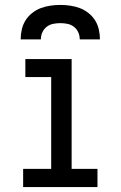

<svg xmlns="http://www.w3.org/2000/svg" viewBox="-20 -760 490 780"><path d="M74 0V-74H188V-447H83V-520H271V-74H376V0ZM64 -600Q64 -620 68.5 -640Q73 -660 83.5 -677Q94 -694 110.5 -707Q127 -720 145.5 -727Q164 -734 184.5 -737Q205 -740 225 -740Q245 -740 265.5 -737Q286 -734 304.5 -727Q323 -720 339.5 -707Q356 -694 366.5 -677Q377 -660 381.5 -640Q386 -620 386 -600H304Q304 -615 298 -628.5Q292 -642 280.5 -651Q269 -660 254.5 -663Q240 -666 225 -666Q210 -666 195.5 -663Q181 -660 169.5 -651Q158 -642 152 -628.5Q146 -615 146 -600Z"/></svg>

Font: Zed Sans Extended
Style: Regular
Weight: 400
Width: 7
Designer: Belleve Invis
Foundry: Belleve Invis
Version: Version 1.0.0; ttfautohint (v1.8.4)